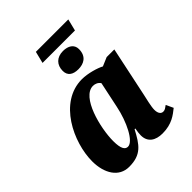

<svg xmlns="http://www.w3.org/2000/svg" viewBox="-237 -978 1118 1118"><g transform="rotate(-45 321.5 -419.0)"><path d="M238 -775H505L523 -848H256ZM360 -601C402 -601 445 -620 445 -682C445 -721 413 -740 371 -740C319 -740 288 -708 288 -659C288 -619 316 -601 360 -601ZM167 10C267 10 299 -38 344 -123H350C346 -102 344 -85 344 -72C344 -16 384 10 442 10C520 10 560 -24 593 -50L572 -95C557 -85 550 -77 535 -77C518 -77 505 -91 505 -122C505 -148 519 -204 524 -227L589 -535H526L472 -512C445 -527 382 -546 333 -546C143 -546 37 -321 37 -165C37 -66 83 10 167 10ZM245 -78C223 -78 207 -97 207 -162C207 -269 258 -473 351 -473C369 -473 387 -465 397 -449L363 -288C342 -185 289 -78 245 -78Z"/></g></svg>

Font: Noto Serif Condensed Black
Style: Italic
Weight: 900
Width: 3
Italic angle: -12°
Designer: Monotype Design Team
Foundry: Monotype Imaging Inc.
Version: Version 2.013